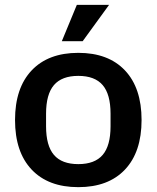

<svg xmlns="http://www.w3.org/2000/svg" viewBox="-20 -762 646 792"><path d="M42 -267Q42 -399 110.5 -471.5Q179 -544 303 -544Q427 -544 495.5 -471.5Q564 -399 564 -267Q564 -135 495.5 -62.5Q427 10 303 10Q179 10 110.5 -62.5Q42 -135 42 -267ZM303 -85Q371 -85 403.5 -123Q436 -161 436 -241V-293Q436 -373 403.5 -411Q371 -449 303 -449Q235 -449 202.5 -411Q170 -373 170 -293V-241Q170 -161 202.5 -123Q235 -85 303 -85ZM297 -742H430L321 -592H235Z"/></svg>

Font: Mozilla Text BETA SemiBold
Style: Regular
Weight: 600
Designer: Studio DRAMA
Foundry: Studio DRAMA
Version: Version 0.100